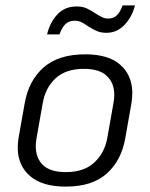

<svg xmlns="http://www.w3.org/2000/svg" viewBox="-20 -683 558 714"><path d="M46 -134Q46 -152 49 -170L72 -300Q87 -384 142.5 -432.5Q198 -481 297 -481Q384 -481 428 -441.5Q472 -402 472 -337Q472 -320 469 -300L446 -170Q432 -87 377.5 -38Q323 11 225 11Q137 11 91.5 -28.5Q46 -68 46 -134ZM379 -170 402 -300Q405 -315 405 -330Q405 -374 377.5 -400.5Q350 -427 292 -427Q225 -427 187 -392Q149 -357 139 -300L116 -170Q113 -155 113 -140Q113 -95 140 -69Q167 -43 225 -43Q292 -43 330.5 -78.5Q369 -114 379 -170ZM265 -659Q286 -659 301 -652.5Q316 -646 335 -633Q351 -623 361 -618.5Q371 -614 383 -614Q402 -614 414.5 -626Q427 -638 436 -663H482Q471 -620 443 -590.5Q415 -561 376 -561Q355 -561 339 -568Q323 -575 305 -587Q291 -597 280.5 -601.5Q270 -606 258 -606Q237 -606 224 -594Q211 -582 201 -555H155Q166 -600 193.5 -629.5Q221 -659 265 -659Z"/></svg>

Font: KoHo
Style: Italic
Weight: 400
Italic angle: -10°
Designer: Cadson Demak & Katatrad Team
Foundry: Cadson Demak Co.,Ltd.
Version: Version 1.000